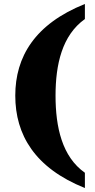

<svg xmlns="http://www.w3.org/2000/svg" viewBox="-20 -801 480 968"><path d="M408 147V70C293 -11 260 -160 260 -319C260 -476 293 -623 408 -705V-781C156 -680 57 -515 57 -319C57 -121 156 46 408 147Z"/></svg>

Font: Noto Serif Gurmukhi Black
Style: Regular
Weight: 900
Designer: Vaibhav Singh and the Monotype Design Team
Foundry: Monotype Imaging Inc.
Version: Version 2.004